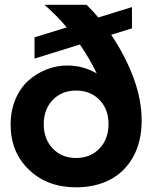

<svg xmlns="http://www.w3.org/2000/svg" viewBox="-20 -780 644 812"><path d="M301.8 -397Q241.2 -397 203.1 -357.4Q165 -317.9 165 -254.9Q165 -191.9 203.1 -151.9Q241.2 -111.8 301.8 -111.8Q362.3 -111.8 400.6 -151.9Q439 -191.9 439 -254.9Q439 -317.9 400.9 -357.4Q362.8 -397 301.8 -397ZM24.9 -252.9Q24.9 -312 45.4 -360.4Q65.9 -408.7 100.1 -439.2Q134.3 -469.7 176.8 -486.3Q219.2 -502.9 265.1 -502.9Q332.5 -502.9 389.2 -469.2Q361.8 -527.8 317.9 -591.8L126 -532.2V-622.1L262.2 -664.1Q224.6 -710 168 -759.8H346.2Q373 -732.9 396 -706.1L538.1 -750V-660.2L450.2 -632.8Q507.8 -547.9 543.5 -453.9Q579.1 -359.9 579.1 -270Q579.1 -180.2 542.7 -115.7Q506.3 -51.3 444.3 -19.5Q382.3 12.2 301.8 12.2Q179.7 12.2 102.3 -62.3Q24.9 -136.7 24.9 -252.9Z"/></svg>

Font: TASA Explorer
Style: Bold
Weight: 700
Designer: Weizhong Zhang
Foundry: Local Remote
Version: Version 1.000;Glyphs 3.1.2 (3151)